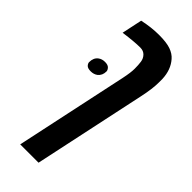

<svg xmlns="http://www.w3.org/2000/svg" viewBox="-281 -681 962 962"><g transform="rotate(45 200.5 -200.0)"><path d="M93.3 -626.5Q153.8 -639.6 207 -639.6Q260.3 -639.6 290 -629.2Q319.8 -618.7 336.9 -598.6Q372.6 -558.1 375 -495.1Q375 -486.8 375 -470.2Q375 -425.3 360.8 -359.9L232.9 240.2H103L231 -359.9Q240.7 -406.2 240.7 -433.1Q240.7 -460 237.8 -480.2Q234.9 -500.5 221.4 -514.4Q208 -528.3 185.5 -528.3Q144.5 -528.3 70.3 -518.1ZM75.7 -341.3Q90.3 -352.5 111.6 -352.5Q132.8 -352.5 141.6 -342.5Q150.4 -332.5 150.4 -323.7Q150.4 -294.9 130.4 -279.3Q115.2 -268.1 93.8 -268.1Q72.3 -268.1 64 -277.3Q55.7 -286.6 55.7 -295.4Q55.7 -326.2 75.7 -341.3Z"/></g></svg>

Font: Open Sans Hebrew Condensed
Style: Bold Italic
Weight: 700
Width: 3
Italic angle: -12°
Foundry: Ascender Corporation, Yanek Iontef
Version: Version 2.001;PS 002.001;hotconv 1.0.70;makeotf.lib2.5.58329